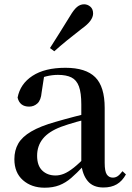

<svg xmlns="http://www.w3.org/2000/svg" viewBox="-20 -859 613 895"><path d="M188 16Q127 16 87 -19Q47 -54 47 -117Q47 -158 65 -189.5Q83 -221 125.5 -246Q168 -271 239 -291Q280 -303 328 -315.5Q376 -328 416 -337V-312Q376 -302 335.5 -290.5Q295 -279 265 -268Q207 -246 180 -212.5Q153 -179 153 -133Q153 -87 177 -64Q201 -41 239 -41Q258 -41 278 -49Q298 -57 324 -77.5Q350 -98 385 -135L398 -84H368Q338 -52 312 -29.5Q286 -7 256.5 4.5Q227 16 188 16ZM462 15Q414 15 389 -15Q364 -45 359 -96V-99V-372Q359 -426 348 -456Q337 -486 313 -498Q289 -510 250 -510Q223 -510 195 -503Q167 -496 132 -480L186 -506L174 -428Q171 -392 154.5 -377Q138 -362 116 -362Q72 -362 62 -404Q74 -468 131.5 -505.5Q189 -543 285 -543Q380 -543 424 -499Q468 -455 468 -356V-100Q468 -60 478 -45.5Q488 -31 506 -31Q518 -31 528 -37.5Q538 -44 551 -61L567 -46Q550 -15 524.5 0Q499 15 462 15ZM213 -635Q235 -669 257 -704.5Q279 -740 307 -785Q324 -814 339 -826.5Q354 -839 372 -839Q388 -839 401 -828Q414 -817 414 -796Q414 -780 401.5 -762.5Q389 -745 361 -725Q322 -695 291.5 -670Q261 -645 233 -620Z"/></svg>

Font: Noto Serif TC ExtraLight SemiBold
Style: Regular
Weight: 600
Version: Version 2.003-H1;hotconv 1.1.1;makeotfexe 2.6.0